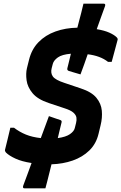

<svg xmlns="http://www.w3.org/2000/svg" viewBox="-20 -870 657 1040"><path d="M245 -241Q260 -236 279.5 -229Q299 -222 306 -220Q317 -217 313 -205Q308 -185 303 -164Q298 -143 293 -122Q337 -128 359 -143.5Q381 -159 385 -176L392 -204Q396 -219 394 -233Q392 -247 377.5 -260Q363 -273 328 -284L244 -312Q184 -332 156.5 -365Q129 -398 124 -435Q119 -472 126 -501L137 -545Q151 -603 188.5 -641.5Q226 -680 280.5 -699.5Q335 -719 399 -720Q403 -736 407 -751Q414 -776 420 -800.5Q426 -825 432 -850H542Q553 -850 549 -837Q538 -806 526.5 -775Q515 -744 504 -712Q546 -705 572.5 -693Q599 -681 612 -668Q619 -661 617 -654Q609 -624 600 -590.5Q591 -557 585 -535H565Q523 -568 455 -576Q446 -549 436 -521.5Q426 -494 416 -467Q400 -472 378.5 -478Q357 -484 352 -486Q342 -490 345 -501Q350 -520 354.5 -539.5Q359 -559 364 -579Q316 -575 293.5 -559Q271 -543 266 -524L260 -501Q253 -474 266.5 -455.5Q280 -437 329 -421L418 -391Q476 -372 502 -340.5Q528 -309 531.5 -270.5Q535 -232 525 -192L514 -146Q501 -91 464 -55Q427 -19 374 -0.5Q321 18 259 20Q255 35 249 60Q243 85 236.5 110Q230 135 226 150H112Q101 150 106 135Q117 105 128.5 74.5Q140 44 151 13Q98 5 63.5 -11Q29 -27 12 -44Q6 -51 7 -58Q13 -82 21 -115Q29 -148 36 -178H56Q86 -155 120.5 -141Q155 -127 201 -122Q212 -152 223 -181.5Q234 -211 245 -241Z"/></svg>

Font: Recursive Sn Lnr St XBd
Style: Italic
Weight: 800
Italic angle: -15°
Version: Version 1.079;hotconv 1.0.112;makeotfexe 2.5.65598; ttfautoh